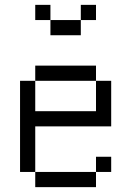

<svg xmlns="http://www.w3.org/2000/svg" viewBox="-20 -770 540 790"><path d="M187.5 -687.5H125V-750H187.5ZM62.5 -437.5H125V-312.5H375V-437.5H437.5V-250H125V-62.5H62.5ZM125 -62.5H375V0H125ZM125 -500H375V-437.5H125ZM187.5 -687.5H312.5V-625H187.5ZM312.5 -750H375V-687.5H312.5ZM375 -125H437.5V-62.5H375Z"/></svg>

Font: 寒蝉点阵体 16px
Style: Regular
Weight: 400
Designer: Designed by Warren2060
Foundry: ChillType
Version: Version 1.000